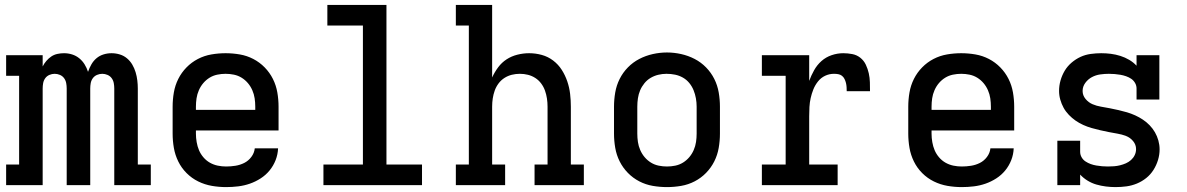

<svg xmlns="http://www.w3.org/2000/svg" viewBox="-20 -755 4840 783"><path d="M5 0V-84H58V-446H5V-530H154V-484Q160 -496 169 -506.5Q178 -517 189 -524.5Q200 -532 213.5 -535Q227 -538 241 -538Q241 -538 241 -538Q241 -538 241 -538Q258 -538 274 -533Q290 -528 303 -517.5Q316 -507 325 -492.5Q334 -478 339 -462Q344 -477 352.5 -492Q361 -507 373.5 -517.5Q386 -528 402 -533Q418 -538 435 -538Q435 -538 435 -538Q435 -538 435 -538Q452 -538 468.5 -533Q485 -528 498 -517Q511 -506 519.5 -491.5Q528 -477 533 -460.5Q538 -444 540 -427Q542 -410 542 -394V-84H595V0H446V-394Q446 -405 444 -416Q442 -427 435.5 -436Q429 -445 418.5 -449.5Q408 -454 397 -454Q386 -454 375.5 -449.5Q365 -445 358.5 -436Q352 -427 350 -416Q348 -405 348 -394V0H252V-394Q252 -405 250 -416Q248 -427 241.5 -436Q235 -445 224.5 -449.5Q214 -454 203 -454Q192 -454 181.5 -449.5Q171 -445 164.5 -436Q158 -427 156 -416Q154 -405 154 -394V0Z M902 8Q873 8 844 3Q815 -2 788.5 -15Q762 -28 741 -49Q720 -70 707 -96.5Q694 -123 689 -152Q684 -181 684 -210V-320Q684 -349 689 -378Q694 -407 707 -433Q720 -459 740.5 -480Q761 -501 787 -514.5Q813 -528 842 -533Q871 -538 900 -538Q929 -538 958 -533Q987 -528 1013 -514.5Q1039 -501 1059.5 -480Q1080 -459 1093 -433Q1106 -407 1111 -378Q1116 -349 1116 -320V-223H779V-210Q779 -193 782 -175.5Q785 -158 791.5 -142.5Q798 -127 809.5 -113.5Q821 -100 836 -91.5Q851 -83 868 -79.5Q885 -76 902 -76Q921 -76 940 -79Q959 -82 976 -90.5Q993 -99 1005 -115Q1017 -131 1019 -150H1114Q1113 -125 1104 -102Q1095 -79 1079.5 -60Q1064 -41 1043 -27.5Q1022 -14 999 -6Q976 2 951.5 5Q927 8 902 8ZM1021 -307V-320Q1021 -337 1018.5 -354Q1016 -371 1009 -387Q1002 -403 991 -416Q980 -429 965.5 -438Q951 -447 934 -450.5Q917 -454 900 -454Q883 -454 866 -450.5Q849 -447 834.5 -438Q820 -429 809 -416Q798 -403 791 -387Q784 -371 781.5 -354Q779 -337 779 -320V-307Z M1299 0V-84H1460V-651H1315V-735H1556V-84H1701V0Z M1839 0V-84H1892V-651H1839V-735H1987V-439Q1997 -461 2011.5 -480.5Q2026 -500 2046 -513Q2066 -526 2090 -532Q2114 -538 2138 -538Q2164 -538 2189.5 -531Q2215 -524 2236 -508Q2257 -492 2271 -470Q2285 -448 2293.5 -423Q2302 -398 2305 -372Q2308 -346 2308 -320V-84H2361V0H2160V-84H2213V-320Q2213 -337 2210.5 -353.5Q2208 -370 2202.5 -385.5Q2197 -401 2187 -414.5Q2177 -428 2163 -437Q2149 -446 2133 -450Q2117 -454 2100 -454Q2083 -454 2067 -450Q2051 -446 2037 -437Q2023 -428 2013 -414.5Q2003 -401 1997.5 -385.5Q1992 -370 1989.5 -353.5Q1987 -337 1987 -320V-84H2040V0Z M2700 8Q2671 8 2642 3Q2613 -2 2587 -15.5Q2561 -29 2540.5 -50Q2520 -71 2507 -97Q2494 -123 2489 -152Q2484 -181 2484 -210V-320Q2484 -349 2489 -378Q2494 -407 2507 -433Q2520 -459 2540.5 -480Q2561 -501 2587 -514.5Q2613 -528 2642 -534.5Q2671 -541 2700 -541Q2729 -541 2758 -534.5Q2787 -528 2813 -514.5Q2839 -501 2859.5 -480Q2880 -459 2893 -433Q2906 -407 2911 -378Q2916 -349 2916 -320V-210Q2916 -181 2911 -152Q2906 -123 2893 -97Q2880 -71 2859.5 -50Q2839 -29 2813 -15.5Q2787 -2 2758 3Q2729 8 2700 8ZM2700 -76Q2717 -76 2734 -79.5Q2751 -83 2765.5 -92Q2780 -101 2791 -114Q2802 -127 2809 -143Q2816 -159 2818.5 -176Q2821 -193 2821 -210V-320Q2821 -337 2818 -354Q2815 -371 2808.5 -387Q2802 -403 2791 -416.5Q2780 -430 2765 -438.5Q2750 -447 2733 -450.5Q2716 -454 2698 -454Q2681 -454 2664.5 -450Q2648 -446 2633.5 -437.5Q2619 -429 2608 -415.5Q2597 -402 2590.5 -386.5Q2584 -371 2581.5 -354Q2579 -337 2579 -320V-210Q2579 -193 2581.5 -176Q2584 -159 2591 -143Q2598 -127 2609 -114Q2620 -101 2634.5 -92Q2649 -83 2666 -79.5Q2683 -76 2700 -76Z M3087 0V-84H3184V-446H3087V-530H3280V-425Q3288 -447 3300 -468.5Q3312 -490 3330 -506Q3348 -522 3371.5 -530Q3395 -538 3419 -538Q3437 -538 3455.5 -534.5Q3474 -531 3488.5 -519.5Q3503 -508 3511 -491Q3519 -474 3523 -456Q3527 -438 3527.5 -419.5Q3528 -401 3528 -383H3433Q3433 -391 3432.5 -399.5Q3432 -408 3430 -416.5Q3428 -425 3424 -433Q3420 -441 3413.5 -446Q3407 -451 3398.5 -452.5Q3390 -454 3381 -454Q3362 -454 3345 -446Q3328 -438 3316 -423Q3304 -408 3297 -390.5Q3290 -373 3286 -355Q3282 -337 3281 -318.5Q3280 -300 3280 -281V-84H3396V0Z M3902 8Q3873 8 3844 3Q3815 -2 3788.5 -15Q3762 -28 3741 -49Q3720 -70 3707 -96.5Q3694 -123 3689 -152Q3684 -181 3684 -210V-320Q3684 -349 3689 -378Q3694 -407 3707 -433Q3720 -459 3740.5 -480Q3761 -501 3787 -514.5Q3813 -528 3842 -533Q3871 -538 3900 -538Q3929 -538 3958 -533Q3987 -528 4013 -514.5Q4039 -501 4059.5 -480Q4080 -459 4093 -433Q4106 -407 4111 -378Q4116 -349 4116 -320V-223H3779V-210Q3779 -193 3782 -175.5Q3785 -158 3791.5 -142.5Q3798 -127 3809.5 -113.5Q3821 -100 3836 -91.5Q3851 -83 3868 -79.5Q3885 -76 3902 -76Q3921 -76 3940 -79Q3959 -82 3976 -90.5Q3993 -99 4005 -115Q4017 -131 4019 -150H4114Q4113 -125 4104 -102Q4095 -79 4079.5 -60Q4064 -41 4043 -27.5Q4022 -14 3999 -6Q3976 2 3951.5 5Q3927 8 3902 8ZM4021 -307V-320Q4021 -337 4018.5 -354Q4016 -371 4009 -387Q4002 -403 3991 -416Q3980 -429 3965.5 -438Q3951 -447 3934 -450.5Q3917 -454 3900 -454Q3883 -454 3866 -450.5Q3849 -447 3834.5 -438Q3820 -429 3809 -416Q3798 -403 3791 -387Q3784 -371 3781.5 -354Q3779 -337 3779 -320V-307Z M4529 8Q4510 8 4490 5.5Q4470 3 4451 -2.5Q4432 -8 4415 -18.5Q4398 -29 4385 -43V0H4292V-181H4385V-136Q4385 -124 4391 -113.5Q4397 -103 4407 -96.5Q4417 -90 4428 -86Q4439 -82 4451 -80Q4463 -78 4474.5 -77Q4486 -76 4498 -76Q4511 -76 4523.5 -77Q4536 -78 4548 -81Q4560 -84 4571.5 -89Q4583 -94 4592.5 -102.5Q4602 -111 4607.5 -122.5Q4613 -134 4613 -147Q4613 -165 4601 -179.5Q4589 -194 4572 -200.5Q4555 -207 4537 -210Q4519 -213 4501.5 -216.5Q4484 -220 4466.5 -224Q4449 -228 4431.5 -233Q4414 -238 4397.5 -245.5Q4381 -253 4366.5 -263Q4352 -273 4339 -286.5Q4326 -300 4317.5 -315.5Q4309 -331 4304 -348.5Q4299 -366 4299 -384Q4299 -406 4305 -427Q4311 -448 4322 -466.5Q4333 -485 4350 -499.5Q4367 -514 4386.5 -523Q4406 -532 4428 -535Q4450 -538 4471 -538Q4491 -538 4510.5 -535.5Q4530 -533 4549 -527Q4568 -521 4585 -511Q4602 -501 4615 -487V-530H4708V-349H4615V-394Q4615 -406 4609 -416.5Q4603 -427 4593.5 -433.5Q4584 -440 4572.5 -444Q4561 -448 4549.5 -450Q4538 -452 4526 -453Q4514 -454 4502 -454Q4485 -454 4467 -451.5Q4449 -449 4433 -440.5Q4417 -432 4406 -417Q4395 -402 4395 -384Q4395 -366 4407 -351.5Q4419 -337 4435.5 -330Q4452 -323 4470 -320Q4488 -317 4506 -313.5Q4524 -310 4541.5 -306Q4559 -302 4576 -297Q4593 -292 4609.5 -284.5Q4626 -277 4641 -267Q4656 -257 4668.5 -244Q4681 -231 4690 -215.5Q4699 -200 4704 -182Q4709 -164 4709 -146Q4709 -124 4702.5 -102.5Q4696 -81 4684 -62Q4672 -43 4654.5 -29Q4637 -15 4616.5 -6.5Q4596 2 4574 5Q4552 8 4529 8Z"/></svg>

Font: Iosevka Slab Medium Extended
Style: Regular
Weight: 500
Width: 7
Monospace: yes
Designer: Belleve Invis
Foundry: Belleve Invis
Version: Version 11.1.1; ttfautohint (v1.8.3)